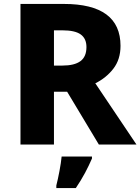

<svg xmlns="http://www.w3.org/2000/svg" viewBox="-20 -734 713 975"><path d="M304 -714Q592 -714 592 -501Q592 -432 555.5 -385Q519 -338 464 -311L673 0H482L321 -268H254V0H84V-714ZM297 -580H254V-401H297Q358 -401 388.5 -423.5Q419 -446 419 -495Q419 -538 390 -559Q361 -580 297 -580ZM447 71Q431 108 411.5 144.5Q392 181 365 221H266V208Q274 177 282 134.5Q290 92 293 61H447Z"/></svg>

Font: Noto Sans Sinhala ExtraBold
Style: Regular
Weight: 800
Designer: Jelle Bosma - Monotype Design Team
Foundry: Monotype Imaging Inc.
Version: Version 2.006; ttfautohint (v1.8.4.7-5d5b)